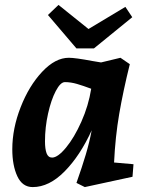

<svg xmlns="http://www.w3.org/2000/svg" viewBox="-20 -747 601 781"><path d="M30 -140Q30 -224 64 -311Q98 -398 151.5 -455Q205 -512 260 -512Q286 -512 355 -499L391 -493L470 -512L508 -486Q481 -377 465 -284Q449 -191 444 -86L523 -79L519 -28L325 14L291 -3Q314 -68 329 -118.5Q344 -169 353 -217Q306 -114 243 -50Q180 14 113 14Q71 14 50.5 -30Q30 -74 30 -140ZM192 -106Q215 -106 248.5 -146.5Q282 -187 311 -252Q340 -317 351 -386Q319 -398 293.5 -405.5Q268 -413 244 -413Q226 -413 207 -377Q188 -341 175.5 -285Q163 -229 163 -172Q163 -141 169.5 -123.5Q176 -106 192 -106ZM518 -677 362 -550H291L175 -686L218 -727L340 -629L490 -719Z"/></svg>

Font: Andada Pro ExtraBold
Style: Italic
Weight: 800
Italic angle: -6.99998°
Designer: Carolina Giovagnoli
Foundry: Huerta Tipografica
Version: Version 3.005; ttfautohint (v1.8.4)